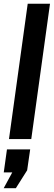

<svg xmlns="http://www.w3.org/2000/svg" viewBox="-26 -743 288 1026"><path d="M241.2 -723.1 141.1 0H22L122.1 -723.1ZM119.1 167 58.6 262.7H-6.3L39.6 178.2H-5.9L11.2 55.2H135.3Z"/></svg>

Font: Archivo Narrow
Style: Bold Italic
Weight: 700
Italic angle: -8°
Designer: Hector Gatti
Foundry: Hector Gatti
Version: 1.002; ttfautohint (v0.8)